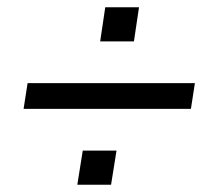

<svg xmlns="http://www.w3.org/2000/svg" viewBox="-20 -550 589 529"><path d="M45 -250 56 -321H517L506 -250ZM193 -41 208 -135H301L286 -41ZM256 -436 270 -530H363L349 -436Z"/></svg>

Font: Nunito Sans 10pt SemiCondensed SemiBold
Style: Italic
Weight: 600
Width: 4
Italic angle: -9°
Designer: Vernon Adams
Foundry: Vernon Adams
Version: Version 3.101;gftools[0.9.27]